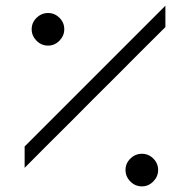

<svg xmlns="http://www.w3.org/2000/svg" viewBox="-20 -687 661 682"><path d="M484.2 -25Q460 -25 442.9 -42.5Q425.8 -60 425.8 -83.3Q425.8 -106.7 443.3 -123.8Q460.8 -140.8 484.2 -140.8Q507.5 -140.8 524.6 -123.8Q541.7 -106.7 541.7 -83.3Q541.7 -60 524.6 -42.5Q507.5 -25 484.2 -25ZM150.8 -525Q126.7 -525 109.6 -542.5Q92.5 -560 92.5 -583.3Q92.5 -606.7 110 -623.8Q127.5 -640.8 150.8 -640.8Q174.2 -640.8 191.2 -623.8Q208.3 -606.7 208.3 -583.3Q208.3 -560 191.2 -542.5Q174.2 -525 150.8 -525ZM234.2 -257.5Q134.2 -158.3 67.5 -90.8V-166.7L567.5 -666.7V-590.8Q467.5 -491.7 400.8 -424.2Q300.8 -325 234.2 -257.5Z"/></svg>

Font: 0xA000
Style: Regular
Weight: 400
Version: Version 0.1